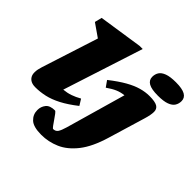

<svg xmlns="http://www.w3.org/2000/svg" viewBox="-236 -967 1420 1420"><g transform="rotate(45 474.0 -257.0)"><path d="M183 -567.5 81 -638.5 95 -695 440 -747H472.5L269.5 -119Q308 -122.5 341 -134Q374 -145.5 409.5 -165.5L439 -118Q372 -65.5 316 -36.5Q260 -7.5 210 3.8Q160 15 110.5 15Q59 15 38.2 -19.2Q17.5 -53.5 40.5 -124.5ZM667.5 -651.5Q667.5 -679 681 -700.5Q694.5 -722 728 -734.5Q761.5 -747 820.5 -747Q887 -747 917.8 -729.5Q948.5 -712 948.5 -677.5Q948.5 -650 935 -628.5Q921.5 -607 888.2 -594.5Q855 -582 795.5 -582Q729 -582 698.2 -599.5Q667.5 -617 667.5 -651.5ZM758 -104Q719.5 25 661.8 98.5Q604 172 534.5 202.2Q465 232.5 390.5 232.5Q307.5 232.5 274 201Q240.5 169.5 240.5 123Q240.5 87.5 261.8 60.2Q283 33 335 33Q341 33 353.5 49.5Q366 66 379.5 86Q393 106 405.5 123Q418 140 423 140Q447 140 459.8 121.5Q472.5 103 485 59.5L619 -409.5Q584 -406 552.8 -392.8Q521.5 -379.5 481.5 -351.5L448 -399Q515 -451.5 568 -481.5Q621 -511.5 666.2 -524.2Q711.5 -537 754 -537Q813 -537 837 -522.5Q861 -508 860.8 -476.8Q860.5 -445.5 845.5 -395.5Z"/></g></svg>

Font: Newsreader Caption ExtraBold
Style: Italic
Weight: 800
Italic angle: -17°
Designer: Hugues Gentile
Foundry: Production Type
Version: Version 1.001